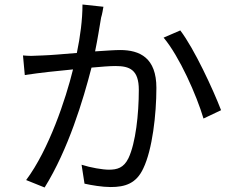

<svg xmlns="http://www.w3.org/2000/svg" viewBox="-20 -807 1040 852"><path d="M439 -777 346 -787C346 -719 336 -644 321 -572C261 -567 203 -562 170 -561C139 -560 123 -559 118 -559C106 -559 94 -560 82 -561L90 -474C162 -485 232 -492 304 -499C272 -368 197 -143 96 -8L178 25C283 -144 349 -363 386 -507C429 -511 468 -514 492 -514C555 -514 596 -498 596 -408C596 -301 582 -172 550 -105C529 -62 500 -54 463 -54C436 -54 382 -63 342 -76L355 8C386 15 434 23 471 23C536 23 585 7 616 -60C656 -143 674 -299 674 -417C674 -550 601 -585 513 -585C489 -585 449 -582 402 -579C413 -632 422 -690 427 -719C428 -726 429 -732 432 -741L435 -755C436 -763 438 -770 439 -777ZM780 -672 706 -640C776 -557 853 -383 883 -281L961 -318C926 -409 842 -591 780 -672Z"/></svg>

Font: Spoqa Han Sans Neo
Style: Regular
Weight: 400
Designer: [Spoqa Han Sans Neo] Dong-huui Kim ___ Younghwa Kang ___ Yujin Lee ___ [Noto Sans] Ryoko NISHIZUKA ____ (kana & ideograp
Foundry: Spoqa (http://www.spoqa-han-sans.com)
Version: Version 1.100;hotconv 1.0.109;makeotfexe 2.5.65596